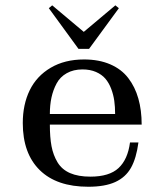

<svg xmlns="http://www.w3.org/2000/svg" viewBox="-20 -692 606 724"><path d="M164.1 -661.1 176.8 -671.9 295.9 -571.8 415 -671.9 428.2 -661.1 315.9 -507.8H275.9ZM168 -262.2H414.1Q414.1 -289.1 410.9 -312Q407.7 -335 399.2 -357.4Q390.6 -379.9 377.2 -395.5Q363.8 -411.1 341.8 -420.7Q319.8 -430.2 291 -430.2Q256.8 -430.2 231.7 -416Q206.5 -401.9 193.4 -377.2Q180.2 -352.5 174.1 -324.2Q168 -295.9 168 -262.2ZM65.9 -228Q65.9 -297.9 92 -351.6Q118.2 -405.3 171.1 -436.5Q224.1 -467.8 296.9 -467.8Q353 -467.8 395.5 -449.5Q438 -431.2 463.6 -397.7Q489.3 -364.3 501.7 -320.3Q514.2 -276.4 514.2 -222.2H168Q168 -174.3 174.3 -140.6Q180.7 -106.9 197 -79.8Q213.4 -52.7 244.1 -39.3Q274.9 -25.9 320.8 -25.9Q392.1 -25.9 427 -58.3Q461.9 -90.8 470.2 -154.8H502Q494.1 -95.2 473.9 -59.3Q453.6 -23.4 414.6 -5.6Q375.5 12.2 313 12.2Q193.8 12.2 129.9 -50.5Q65.9 -113.3 65.9 -228Z"/></svg>

Font: New Heterodox Mono
Style: Book
Weight: 400
Designer: Hao Chi Kiang <hello@hckiang.com>, Alexey Kryukov <alexios@thessalonica.org.ru>
Version: Version 0.0.3